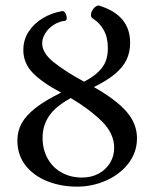

<svg xmlns="http://www.w3.org/2000/svg" viewBox="-20 -678 565 711"><path d="M487.3 -166Q487.3 -114.3 455.8 -73.2Q424.3 -32.2 373 -9.5Q321.8 13.2 265.1 13.2Q206.5 13.2 156 -6.6Q105.5 -26.4 75 -64.9Q44.4 -103.5 44.4 -157.7Q44.4 -192.9 60.5 -221.9Q76.7 -251 111.8 -278.3Q147 -305.7 206.1 -335Q135.7 -372.6 101.1 -408.4Q66.4 -444.3 66.4 -492.7Q66.4 -530.8 86.2 -561Q106 -591.3 138.4 -610.6Q170.9 -629.9 209 -636.7Q219.7 -638.7 225.1 -623Q227.1 -617.7 227.1 -610.8Q227.1 -601.6 220.7 -601.1Q197.3 -598.1 178 -585.4Q158.7 -572.8 147.5 -554.4Q136.2 -536.1 136.2 -517.6Q136.2 -481.4 179.9 -446.8Q223.6 -412.1 291.5 -375.5Q326.2 -394 345.2 -412.8Q364.3 -431.6 371.8 -452.4Q379.4 -473.1 379.4 -499.5Q379.4 -539.1 364.3 -566.4Q349.1 -593.8 323.7 -609.4Q316.9 -613.3 316.9 -622.6Q316.9 -631.8 322.8 -641.1Q327.6 -649.4 335 -654.1Q342.3 -658.7 347.2 -657.2Q461.9 -622.1 461.9 -520Q461.9 -484.9 448.7 -457Q435.5 -429.2 406.2 -404.5Q377 -379.9 327.6 -355.5Q409.2 -309.6 448.2 -264.9Q487.3 -220.2 487.3 -166ZM402.8 -130.4Q402.8 -183.6 357.4 -228.5Q312 -273.4 242.2 -314.9Q184.6 -283.2 161.1 -247.6Q137.7 -211.9 137.7 -168.5Q137.7 -124 156.7 -90.3Q175.8 -56.6 209 -38.6Q242.2 -20.5 283.7 -20.5Q318.4 -20.5 345.5 -35.2Q372.6 -49.8 387.7 -75Q402.8 -100.1 402.8 -130.4Z"/></svg>

Font: JuniusX
Style: Regular
Weight: 400
Designer: Peter S. Baker
Foundry: Briery Creek Software
Version: Version 1.004